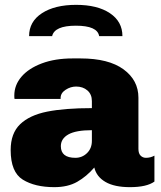

<svg xmlns="http://www.w3.org/2000/svg" viewBox="-20 -762 664 792"><path d="M551 -359V-148Q551 -129 560 -120Q569 -111 582 -111Q601 -111 617 -120V-13Q585 10 516 10Q452 10 415 -11.5Q378 -33 369 -71Q337 -34 298.5 -12Q260 10 204 10Q124 10 74 -21Q24 -52 24 -143Q24 -212 63 -249.5Q102 -287 174.5 -301.5Q247 -316 359 -316V-345Q359 -373 340.5 -389Q322 -405 294 -405Q271 -405 250.5 -391.5Q230 -378 230 -358V-354H40Q39 -357 39 -368Q39 -411 68.5 -445.5Q98 -480 152.5 -500.5Q207 -521 279 -521H312Q428 -521 489.5 -476Q551 -431 551 -359ZM231 -159Q231 -111 291 -111Q319 -111 339 -130.5Q359 -150 359 -181V-225Q293 -225 262 -207.5Q231 -190 231 -159ZM485 -613H389Q382 -656 293 -656Q205 -656 195 -613H100Q100 -673 153 -707.5Q206 -742 294 -742Q382 -742 433.5 -707.5Q485 -673 485 -613Z"/></svg>

Font: Chivo Black
Style: Regular
Weight: 900
Designer: Hector Gatti
Foundry: Omnibus-Type
Version: Version 1.007